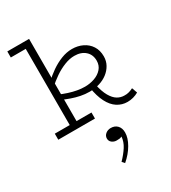

<svg xmlns="http://www.w3.org/2000/svg" viewBox="-245 -809 1151 1292"><g transform="rotate(-30 331.0 -162.5)"><path d="M371 -174Q335 -174 301 -181Q267 -188 234.5 -199.5Q202 -211 171 -225V-266Q205 -251 237.5 -240.5Q270 -230 300.5 -224.5Q331 -219 360 -219Q399 -219 434.5 -231.5Q470 -244 492.5 -269.5Q515 -295 515 -332Q515 -379 483.5 -407Q452 -435 400 -435Q363 -435 322.5 -419Q282 -403 244 -377Q206 -351 171 -319L172 -364Q205 -396 244 -423Q283 -450 325 -466.5Q367 -483 409 -483Q454 -483 491 -465Q528 -447 549.5 -413.5Q571 -380 571 -333Q571 -297 554.5 -267.5Q538 -238 510.5 -217Q483 -196 447 -185Q411 -174 371 -174ZM25 0V-47H310V0ZM141 -7V-686H194V-7ZM25 -639V-686H192V-639ZM557 13Q514 13 478.5 -10Q443 -33 419 -80Q395 -127 384 -197H427Q440 -136 460.5 -100.5Q481 -65 506 -50Q531 -35 559 -35Q578 -34 595.5 -39Q613 -44 628 -52L643 -10Q624 1 602 7Q580 13 557 13ZM439 182Q439 224 411 272.5Q383 321 336 361L319 342Q355 305 378 269Q401 233 404 194Q393 199 385 200Q377 201 363 201Q343 201 327.5 189Q312 177 312 157Q312 136 329 122Q346 108 369 108Q401 108 420 128Q439 148 439 182Z"/></g></svg>

Font: BioRhyme ExtraBold Light
Style: Regular
Weight: 300
Version: Version 1.600;gftools[0.9.33]